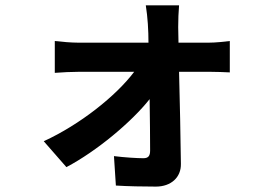

<svg xmlns="http://www.w3.org/2000/svg" viewBox="-20 -615 996 711"><path d="M225.9 3.9C337.7 -55 467 -163 534.1 -247.9C535.2 -174.7 535.9 -104.8 535.9 -57.9C535.9 -38.7 530.2 -29.1 511 -29.1C486.9 -29.1 441.1 -32 402 -36.9L409.1 72.1C452.1 74.9 511 76 557.2 76C613.3 76 650.9 41.9 649.9 -8.2C648.8 -105.1 646 -235.1 643.1 -349.1H758.2C779.1 -349.1 808.9 -348 831 -346.9V-463.1C815 -460.9 777.7 -457 752.8 -457H641L639.9 -514.9C639.9 -540.8 641 -572.1 643.1 -595.2H519.9C527 -550.1 529.8 -503.2 529.8 -457H269.9C245 -457 206 -460.2 182.9 -463.1V-345.2C209.9 -347.3 245 -349.1 272 -349.1H476.9C409.8 -259.9 277 -154.1 142 -92Z"/></svg>

Font: Karasuma Gothic
Style: Bold
Weight: 700
Designer: Rasmus Andersson / Ryoko Nishizuka
Foundry: Genbu
Version: Version 1.00